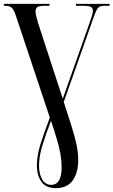

<svg xmlns="http://www.w3.org/2000/svg" viewBox="-20 -734 587 994"><path d="M269 240Q218 240 194.5 207Q171 174 171 122Q171 72 189.5 12.5Q208 -47 238 -125L61 -656Q51 -685 40 -694.5Q29 -704 6 -704H0V-714H236V-704H211Q183 -704 173.5 -697Q164 -690 164 -675Q164 -664 168.5 -646.5Q173 -629 179 -609L305 -223L442 -611Q448 -629 454.5 -648Q461 -667 461 -678Q461 -693 449.5 -698.5Q438 -704 407 -704H373V-714H547V-704H519Q503 -704 494 -698.5Q485 -693 477.5 -676.5Q470 -660 459 -628L310 -206Q332 -138 347 -91Q362 -44 370 -11.5Q378 21 381.5 45Q385 69 385 93Q385 160 356.5 200Q328 240 269 240ZM245 223Q299 223 299 132Q299 98 293 64Q287 30 275 -11Q263 -52 244 -109Q215 -33 198.5 22Q182 77 182 123Q182 167 198.5 195Q215 223 245 223Z"/></svg>

Font: Noto Serif Display ExtraCondensed Medium
Style: Regular
Weight: 500
Width: 2
Designer: Monotype Design Team
Foundry: Monotype Imaging Inc.
Version: Version 2.009